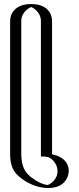

<svg xmlns="http://www.w3.org/2000/svg" viewBox="-20 -787 389 948"><path d="M50 -683C50 -729 88 -767 134 -767C180 -767 217 -729 217 -683V-29C219 -29 223 -27 224 -26L234 -24C273 -15 309 26 297 76C288 114 247 151 197 139L186 137C147 127 110 104 86 80C61 53 50 19 50 -31ZM65 -683C65 -721 97 -752 134 -752C171 -752 202 -721 202 -683V-14H215C218 -13 216 -13 219 -12L231 -9C263 -1 292 32 282 73C274 105 240 134 200 124L189 122C153 113 119 92 97 70C75 47 65 17 65 -31ZM65 -683V-31C65 17 75 47 97 70C119 92 153 113 189 122L200 124C240 134 274 105 282 73C292 32 263 -1 231 -9L219 -12C216 -13 218 -12 215 -14H202V-683C202 -721 171 -752 134 -752C97 -752 65 -721 65 -683ZM50 -683V-31C50 19 61 53 86 80C110 104 146 127 186 137L197 139C248 151 288 115 297 76C309 26 273 -15 234 -24L224 -26C223 -26 219 -28 218 -29H217V-683C217 -729 180 -767 134 -767C88 -767 50 -729 50 -683ZM85 -683C85 -731 131 -752 134 -752C137 -752 182 -731 182 -683V-14H201L218 -11C236 -6 273 28 262 75C255 105 224 125 216 126H212L202 124C174 117 140 96 118 74C95 50 85 18 85 -31ZM30 -683V-31C30 18 39 49 64 75C88 99 125 124 173 136L185 138C193 140 201 141 209 141C287 145 311 101 317 75C328 29 300 -12 241 -24L237 -26V-683C237 -719 214 -767 134 -767C54 -767 30 -719 30 -683Z"/></svg>

Font: Blanket
Style: Black
Weight: 900
Foundry: Cannot Into Space Fonts
Version: Version 0.9